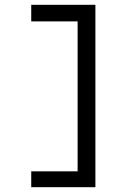

<svg xmlns="http://www.w3.org/2000/svg" viewBox="-20 -690 490 799"><path d="M377 89H110V23H303V-601H110V-670H377Z"/></svg>

Font: Inconsolata SemiCondensed Medium
Style: Regular
Weight: 500
Width: 4
Monospace: yes
Designer: Raph Levien, Cyreal, Brenton Simpson
Foundry: Raph Levien, Cyreal, Google
Version: Version 3.001; ttfautohint (v1.8.2.53-6de2)